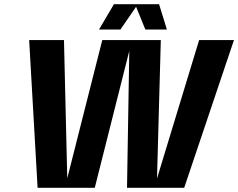

<svg xmlns="http://www.w3.org/2000/svg" viewBox="-20 -890 1129 910"><path d="M464.8 -700.2H742.2L724.1 -43.9L923.8 -700.2H1088.9L853 0H582L592.8 -648.9L429.2 0H158.2L118.2 -700.2H283.2L298.8 -44.9ZM732.9 -870.1H733.9L771 -750H668.9L625 -857.9L550.8 -750H449.2L520 -870.1Z"/></svg>

Font: Fivo Sans Modern
Style: Italic
Weight: 700
Designer: Alexander Slobzheninov
Foundry: Alexander Slobzheninov
Version: 1.0